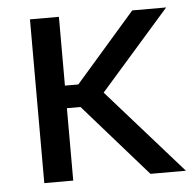

<svg xmlns="http://www.w3.org/2000/svg" viewBox="-43 -557 603 600"><g transform="rotate(-5 258.5 -257.0)"><path d="M405.3 0 200.7 -232.9 256.3 -294.4 516.6 0ZM117.7 -297.9H205.1L393.1 -513.7H499.5L248 -227.1H117.7ZM163.1 -513.7V0H72.3V-513.7Z"/></g></svg>

Font: RobotoFlex
Style: Regular
Weight: 400
Designer: Berlow after Robertson
Foundry: Google
Version: Version 2.136